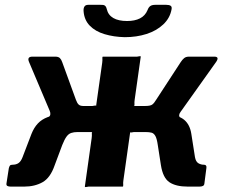

<svg xmlns="http://www.w3.org/2000/svg" viewBox="-20 -761 924 783"><path d="M23.4 0Q15.4 0 10.3 -2.6Q5.3 -5.1 6.3 -12.4L16 -75Q17.7 -81.9 20.4 -85.5Q23.1 -89.2 30.7 -89.2Q46.1 -89.2 55.9 -96.2Q65.7 -103.3 72.1 -120.3L108.3 -214.8Q118.6 -240.8 134.5 -257.6Q150.4 -274.4 174.6 -283.5Q198.9 -292.6 232.4 -294.7L295.8 -328.8H347Q358.4 -328.1 364.7 -330.1Q370.9 -332.1 371.9 -328.8L396.8 -505Q398.2 -516.4 397.5 -523.2Q396.7 -530 400 -530H529Q540.4 -529.3 546.7 -531.3Q553 -533.3 554 -530L529.1 -353.7Q527.7 -343.3 528.4 -336.1Q529.2 -328.8 525.9 -328.8H599.9L657.6 -294.7Q707.8 -291.9 731.1 -272.4Q754.5 -252.9 760.3 -214.8L775.1 -120.3Q778.4 -101.9 788.7 -95.5Q799.1 -89.2 811.5 -89.2Q823.5 -89.2 821.8 -76.5L813.5 -12.4Q812.8 -5.1 807.2 -2.6Q801.7 0 793 0H745.8Q697.3 0 670.8 -17.9Q644.3 -35.7 636.2 -87.7L623.5 -169.4Q619.9 -195 613.8 -206.1Q607.7 -217.2 598.2 -219.9Q588.7 -222.5 573.1 -222.5H535.9Q525.5 -223.2 518.7 -221.2Q512 -219.2 511 -222.5L483.1 -25Q481.7 -14.6 482.5 -7.3Q483.2 0 480 0H350.9Q340.5 -0.7 333.7 1.3Q327 3.3 326 0L353.8 -197.6Q355.3 -209 354.5 -215.7Q353.7 -222.5 357 -222.5H296.2Q281.1 -222.5 270.1 -218.7Q259.1 -214.9 250.9 -203.3Q242.7 -191.8 233.8 -169.4L203.2 -87.7Q185.4 -35.7 153.5 -17.9Q121.7 0 78.6 0ZM312.7 -267.5 175.9 -282.9Q183.9 -286.3 185.1 -293.5Q186.3 -300.7 182.9 -308.6L98.3 -508.5Q89.3 -530 112.3 -530H205.4Q218.2 -530 224.3 -524Q230.3 -518 233.8 -507.3L289.6 -354.1Q294.6 -340.3 300.8 -334.6Q307 -328.8 319.4 -328.8ZM565.5 -267.5 572.2 -328.8Q593.2 -328.8 601 -334.7Q608.8 -340.6 616.8 -354.1L716.9 -507.6Q723.2 -517.4 730.7 -523.7Q738.1 -530 750.7 -530H853.8Q875.8 -530 861.8 -509L716.3 -304.6Q710.9 -297.4 710.6 -291.1Q710.3 -284.7 715.8 -281ZM489 -609.4Q443.8 -610.4 406.3 -621.7Q368.7 -632.9 346 -656.4Q323.2 -679.9 320.8 -716.3Q320.1 -727.7 324.5 -734.5Q328.9 -741.3 339.9 -741.3H390.4Q401.8 -742 407.4 -738.3Q413 -734.6 415.4 -723.9Q421.2 -699.4 442.3 -687.4Q463.4 -675.3 498.2 -675.3Q529.5 -675.3 550.7 -686Q572 -696.6 581.7 -719.9Q585.8 -731.3 592.9 -736.3Q599.9 -741.3 613.2 -741.3H658.2Q669.6 -741.3 675.6 -737.6Q681.7 -733.9 679.7 -723.2Q673.3 -687.2 645.7 -661.3Q618.2 -635.4 577.5 -622.4Q536.8 -609.4 489 -609.4Z"/></svg>

Font: Libre Franklin Thin
Style: Italic
Weight: 100
Italic angle: -8°
Designer: Pablo Impallari, Rodrigo Fuenzalida, Nhung Nguyen
Foundry: Impallari Type
Version: Version 3.000